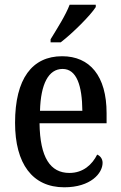

<svg xmlns="http://www.w3.org/2000/svg" viewBox="-20 -786 513 816"><path d="M195 -619V-606H238C290 -646 365 -721 387 -756V-766H276C259 -721 223 -665 195 -619ZM253 10C366 10 416 -50 416 -94C416 -112 405 -124 393 -129C372 -87 334 -51 275 -51C194 -51 150 -116 148 -262H433V-305C433 -463 362 -547 244 -547C117 -547 44 -452 44 -264C44 -90 118 10 253 10ZM330 -315H150C153 -429 186 -493 246 -493C306 -493 329 -422 330 -315Z"/></svg>

Font: Noto Serif Ethiopic Condensed Medium
Style: Regular
Weight: 500
Width: 3
Designer: Monotype Design Team
Foundry: Monotype Imaging Inc.
Version: Version 2.102